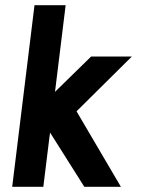

<svg xmlns="http://www.w3.org/2000/svg" viewBox="-20 -720 561 740"><path d="M27 0 113 -700H233L192 -366L331 -502H488L275 -291L446 0H305L173 -209L170 -187L147 0Z"/></svg>

Font: Kulim Park
Style: Bold Italic
Weight: 700
Italic angle: -8°
Designer: Noponies / Dale Sattler
Foundry: Noponies
Version: Version 1.000; ttfautohint (v1.8.3)